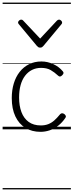

<svg xmlns="http://www.w3.org/2000/svg" viewBox="-20 -989 562 1468"><path d="M290 19Q224 19 174.5 -11Q125 -41 97.5 -99Q70 -157 70 -239Q70 -300 85.5 -351Q101 -402 130.5 -439.5Q160 -477 202 -498Q244 -519 297 -519Q343 -519 387 -499Q431 -479 460 -444Q467 -436 465.5 -429Q464 -422 455 -413Q446 -404 438.5 -404Q431 -404 425 -410Q396 -437 367 -453.5Q338 -470 294 -470Q256 -470 225 -454.5Q194 -439 171.5 -409.5Q149 -380 137.5 -338Q126 -296 126 -243Q126 -180 144 -132Q162 -84 199 -57Q236 -30 292 -30Q324 -30 349.5 -40Q375 -50 396.5 -69.5Q418 -89 440 -116Q447 -123 455 -123Q463 -123 472 -117Q480 -110 483 -103Q486 -96 480 -88Q456 -52 425 -28Q394 -4 359.5 7.5Q325 19 290 19ZM432 -839Q439 -839 447 -832Q455 -825 455 -816Q455 -814 454 -810.5Q453 -807 450 -804L312 -638Q307 -632 301.5 -628.5Q296 -625 287 -625Q278 -625 272.5 -628.5Q267 -632 262 -638L124 -804Q121 -807 119.5 -810.5Q118 -814 118 -816Q118 -825 126 -832Q134 -839 142 -839Q147 -839 151 -837Q155 -835 158 -831L287 -694L415 -831Q419 -835 423 -837Q427 -839 432 -839ZM0 449H522V459H0ZM0 -20H522V0H0ZM0 -505H522V-500H0ZM0 -969H522V-959H0Z"/></svg>

Font: Playwrite IT Trad Guides
Style: Regular
Weight: 400
Designer: Veronika Burian, José Scaglione
Foundry: TypeTogether
Version: Version 1.003